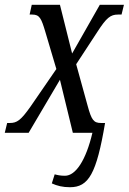

<svg xmlns="http://www.w3.org/2000/svg" viewBox="-36 -556 539 804"><path d="M257 228C335 228 368 172 404 -41H387C356 -41 347 -54 331 -113L283 -287L372 -423C410 -482 427 -495 458 -495H473L483 -536H382L266 -332L215 -536H97L88 -495H99C130 -495 137 -479 154 -422L200 -267L92 -110C51 -52 35 -41 5 -41H-6L-16 0H84L215 -222L269 0H351C324 115 281 180 236 180C217 180 204 177 193 174L181 212C203 222 226 228 257 228Z"/></svg>

Font: Noto Serif ExtraCondensed
Style: Italic
Weight: 400
Width: 2
Italic angle: -12°
Designer: Monotype Design Team
Foundry: Monotype Imaging Inc.
Version: Version 2.014